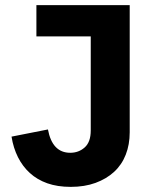

<svg xmlns="http://www.w3.org/2000/svg" viewBox="-20 -718 599 749"><path d="M486 -698V-202Q486 -154 470.5 -114.5Q455 -75 425 -47.5Q395 -20 352.5 -4.5Q310 11 256 11Q204 11 164.5 -3Q125 -17 96.5 -43Q68 -69 50 -105Q32 -141 25 -185L167 -213Q184 -122 254 -122Q287 -122 310.5 -143Q334 -164 334 -209V-576H122V-698Z"/></svg>

Font: IBM Plex Sans KR
Style: Bold
Weight: 700
Designer: Mike Abbink; Paul van der Laan; Pieter van Rosmalen; Wujin Sim; Chorong Kim; Dohee Lee;
Foundry: Sandoll Inc.
Version: Version 1.001